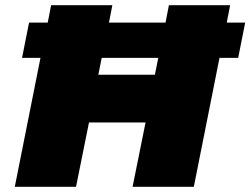

<svg xmlns="http://www.w3.org/2000/svg" viewBox="-20 -720 965 740"><path d="M631 -700H867L854 -633H925L898 -497H826L727 0H491L541 -248H323L273 0H37L136 -497H65L92 -633H164L177 -700H413L400 -633H618ZM359 -432H577L590 -497H372Z"/></svg>

Font: Montserrat Black
Style: Italic
Weight: 900
Italic angle: -11.3°
Designer: Julieta Ulanovsky
Foundry: Julieta Ulanovsky
Version: Version 9.000; ttfautohint (v1.8.4.7-5d5b)